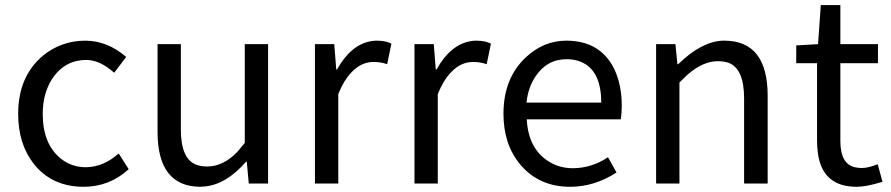

<svg xmlns="http://www.w3.org/2000/svg" viewBox="-20 -715 3472 748"><path d="M305.7 12.7Q181.6 12.7 110.4 -78.1Q50.8 -155.3 50.8 -271.5Q50.8 -418 148.4 -499Q219.7 -556.6 313.5 -556.6Q399.4 -555.7 471.7 -493.2L424.8 -431.6Q369.1 -481.4 316.4 -481.4Q230.5 -481.4 181.6 -405.3Q146.5 -348.6 146.5 -271.5Q146.5 -152.3 218.8 -95.7Q259.8 -63.5 314.5 -63.5Q383.8 -64.5 442.4 -117.2L481.4 -55.7Q406.2 12.7 305.7 12.7Z M758.8 12.7Q594.7 10.7 593.8 -199.2V-543H684.6V-210Q684.6 -93.8 747.1 -72.3Q764.6 -66.4 787.1 -66.4Q849.6 -66.4 904.3 -123Q918 -138.7 933.6 -158.2V-543H1024.4V0H949.2L941.4 -85H938.5Q860.4 4.9 775.4 11.7Q766.6 12.7 758.8 12.7Z M1207 0V-543H1282.2L1290 -444.3H1293Q1346.7 -541 1425.8 -554.7Q1436.5 -556.6 1447.3 -556.6Q1483.4 -556.6 1504.9 -544.9L1488.3 -464.8Q1464.8 -473.6 1435.5 -473.6Q1369.1 -473.6 1321.3 -396.5Q1308.6 -375 1297.9 -348.6V0Z M1594.7 0V-543H1669.9L1677.7 -444.3H1680.7Q1734.4 -541 1813.5 -554.7Q1824.2 -556.6 1835 -556.6Q1871.1 -556.6 1892.6 -544.9L1876 -464.8Q1852.5 -473.6 1823.2 -473.6Q1756.8 -473.6 1709 -396.5Q1696.3 -375 1685.5 -348.6V0Z M2201.2 12.7Q2079.1 12.7 2005.9 -75.2Q1941.4 -153.3 1941.4 -271.5Q1941.4 -412.1 2031.2 -494.1Q2099.6 -556.6 2186.5 -556.6Q2318.4 -556.6 2373 -446.3Q2402.3 -384.8 2402.3 -301.8Q2402.3 -275.4 2398.4 -250H2032.2Q2038.1 -136.7 2116.2 -86.9Q2158.2 -59.6 2212.9 -59.6Q2286.1 -60.5 2348.6 -102.5L2381.8 -43Q2295.9 12.7 2201.2 12.7ZM2031.2 -315.4H2322.3Q2322.3 -451.2 2230.5 -478.5Q2210 -484.4 2187.5 -484.4Q2110.4 -484.4 2065.4 -416Q2037.1 -373 2031.2 -315.4Z M2536.1 0V-543H2611.3L2619.1 -464.8H2622.1Q2710.9 -551.8 2793.9 -556.6Q2799.8 -556.6 2804.7 -556.6Q2969.7 -554.7 2970.7 -343.8V0H2878.9V-332Q2878.9 -448.2 2817.4 -470.7Q2798.8 -476.6 2776.4 -476.6Q2717.8 -476.6 2657.2 -422.9Q2643.6 -410.2 2627 -393.6V0Z M3317.4 12.7Q3182.6 12.7 3166 -121.1Q3163.1 -143.6 3163.1 -168V-468.8H3082V-538.1L3167 -543L3177.7 -695.3H3253.9V-543H3400.4V-468.8H3253.9V-166Q3253.9 -76.2 3310.5 -63.5Q3323.2 -60.5 3337.9 -60.5Q3362.3 -60.5 3399.4 -75.2L3418 -6.8Q3355.5 12.7 3317.4 12.7Z"/></svg>

Font: Taipei Sans TC Beta
Style: Regular
Weight: 400
Designer: JT Foundry
Foundry: JT Foundry
Version: Version 1.000